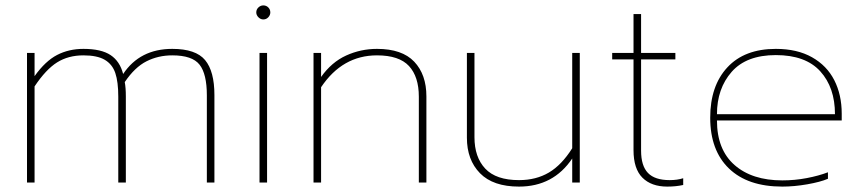

<svg xmlns="http://www.w3.org/2000/svg" viewBox="-20 -676 3197 711"><path d="M80 -480H108V-394Q148 -450 191.5 -472.5Q235 -495 289 -495Q355 -495 389.5 -472Q424 -449 436 -402Q498 -495 618 -495Q705 -495 739.5 -453.5Q774 -412 774 -324V0H746V-323Q746 -402 719 -436.5Q692 -471 618 -471Q566 -471 522.5 -449Q479 -427 442 -372Q446 -351 446 -319V0H418V-318Q418 -373 407 -405.5Q396 -438 368 -454.5Q340 -471 289 -471Q233 -471 191.5 -445Q150 -419 108 -356V0H80Z M929 -630Q929 -641 937 -648.5Q945 -656 955 -656Q966 -656 973.5 -648.5Q981 -641 981 -630Q981 -620 973.5 -612Q966 -604 955 -604Q945 -604 937 -612Q929 -620 929 -630ZM941 -480H969V0H941Z M1141 -480H1169V-391Q1208 -446 1262 -470.5Q1316 -495 1376 -495Q1469 -495 1514 -447.5Q1559 -400 1559 -319V0H1531V-318Q1531 -392 1494.5 -431.5Q1458 -471 1376 -471Q1248 -471 1169 -353V0H1141Z M1709 -166V-480H1737V-168Q1737 -94 1777 -51.5Q1817 -9 1902 -9Q1965 -9 2012.5 -37Q2060 -65 2099 -127V-480H2127V0H2099V-89Q2029 15 1902 15Q1806 15 1757.5 -34.5Q1709 -84 1709 -166Z M2326 -120V-456H2247V-480H2326V-624H2354V-480H2481V-456H2354V-118Q2354 -62 2379.5 -35.5Q2405 -9 2460 -9Q2488 -9 2510 -16V9Q2483 15 2451 15Q2392 15 2359 -18Q2326 -51 2326 -120Z M2610 -240Q2610 -358 2673.5 -426.5Q2737 -495 2853 -495Q2932 -495 2987 -464Q3042 -433 3069.5 -379Q3097 -325 3097 -255V-230H2635Q2635 -122 2700 -65Q2765 -8 2877 -8Q2923 -8 2967.5 -16.5Q3012 -25 3046 -38V-14Q3018 -2 2969.5 6.5Q2921 15 2877 15Q2749 15 2679.5 -52Q2610 -119 2610 -240ZM3072 -253Q3072 -352 3017.5 -412Q2963 -472 2853 -472Q2744 -472 2689.5 -410Q2635 -348 2635 -253Z"/></svg>

Font: Prompt Thin
Style: Regular
Weight: 250
Designer: Katatrad Team
Foundry: CadsonDemak
Version: Version 1.001